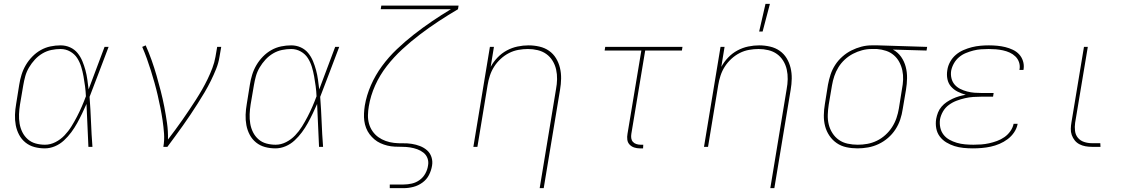

<svg xmlns="http://www.w3.org/2000/svg" viewBox="-20 -764 5840 999"><path d="M213 8Q185 8 159 1Q133 -6 112.5 -22.5Q92 -39 79.5 -62.5Q67 -86 62 -112.5Q57 -139 58 -167Q59 -195 64 -223L80 -323Q84 -349 92 -375Q100 -401 114 -425Q128 -449 148 -469.5Q168 -490 192 -503.5Q216 -517 242.5 -522.5Q269 -528 295 -528Q322 -528 345 -517.5Q368 -507 383.5 -488Q399 -469 408.5 -446Q418 -423 424.5 -399Q431 -375 434.5 -349.5Q438 -324 441 -299Q462 -354 482.5 -409.5Q503 -465 524 -520H545Q520 -455 495.5 -389.5Q471 -324 446 -260Q451 -195 453.5 -130Q456 -65 461 0H440Q437 -56 435 -111.5Q433 -167 430 -223Q419 -198 407 -173Q395 -148 381.5 -123.5Q368 -99 351 -76Q334 -53 313 -33.5Q292 -14 266 -3Q240 8 213 8ZM214 -11Q242 -11 268.5 -24.5Q295 -38 315.5 -59.5Q336 -81 351.5 -106Q367 -131 380.5 -157Q394 -183 405.5 -209.5Q417 -236 427 -263Q426 -289 422.5 -315Q419 -341 414.5 -366.5Q410 -392 402.5 -416.5Q395 -441 381.5 -462Q368 -483 345 -496Q322 -509 295 -509Q272 -509 247.5 -504Q223 -499 201 -486Q179 -473 161.5 -454Q144 -435 131 -413Q118 -391 111.5 -367.5Q105 -344 101 -320L84 -220Q80 -195 79 -170Q78 -145 82 -121Q86 -97 96.5 -76Q107 -55 124.5 -39.5Q142 -24 165.5 -17.5Q189 -11 214 -11Z M830 0Q836 -35 833.5 -69.5Q831 -104 826 -137.5Q821 -171 814.5 -203.5Q808 -236 800.5 -268.5Q793 -301 784 -333Q775 -365 765 -397Q755 -429 744 -459.5Q733 -490 720 -520L738 -528Q755 -490 769 -450.5Q783 -411 794.5 -371Q806 -331 816.5 -290Q827 -249 835 -207.5Q843 -166 849 -124Q855 -82 854 -38Q873 -63 892 -88.5Q911 -114 929 -140Q947 -166 964.5 -192Q982 -218 999 -244.5Q1016 -271 1031.5 -298Q1047 -325 1060.5 -353Q1074 -381 1085 -410Q1096 -439 1101 -468L1110 -520H1131L1122 -468Q1117 -436 1104.5 -405Q1092 -374 1077 -343.5Q1062 -313 1044.5 -283.5Q1027 -254 1008.5 -225Q990 -196 971 -167.5Q952 -139 932 -111Q912 -83 891.5 -55Q871 -27 851 0Z M1413 8Q1385 8 1359 1Q1333 -6 1312.5 -22.5Q1292 -39 1279.5 -62.5Q1267 -86 1262 -112.5Q1257 -139 1258 -167Q1259 -195 1264 -223L1280 -323Q1284 -349 1292 -375Q1300 -401 1314 -425Q1328 -449 1348 -469.5Q1368 -490 1392 -503.5Q1416 -517 1442.5 -522.5Q1469 -528 1495 -528Q1522 -528 1545 -517.5Q1568 -507 1583.5 -488Q1599 -469 1608.5 -446Q1618 -423 1624.5 -399Q1631 -375 1634.5 -349.5Q1638 -324 1641 -299Q1662 -354 1682.5 -409.5Q1703 -465 1724 -520H1745Q1720 -455 1695.5 -389.5Q1671 -324 1646 -260Q1651 -195 1653.5 -130Q1656 -65 1661 0H1640Q1637 -56 1635 -111.5Q1633 -167 1630 -223Q1619 -198 1607 -173Q1595 -148 1581.5 -123.5Q1568 -99 1551 -76Q1534 -53 1513 -33.5Q1492 -14 1466 -3Q1440 8 1413 8ZM1414 -11Q1442 -11 1468.5 -24.5Q1495 -38 1515.5 -59.5Q1536 -81 1551.5 -106Q1567 -131 1580.5 -157Q1594 -183 1605.5 -209.5Q1617 -236 1627 -263Q1626 -289 1622.5 -315Q1619 -341 1614.5 -366.5Q1610 -392 1602.5 -416.5Q1595 -441 1581.5 -462Q1568 -483 1545 -496Q1522 -509 1495 -509Q1472 -509 1447.5 -504Q1423 -499 1401 -486Q1379 -473 1361.5 -454Q1344 -435 1331 -413Q1318 -391 1311.5 -367.5Q1305 -344 1301 -320L1284 -220Q1280 -195 1279 -170Q1278 -145 1282 -121Q1286 -97 1296.5 -76Q1307 -55 1324.5 -39.5Q1342 -24 1365.5 -17.5Q1389 -11 1414 -11Z M2008 215V196H2080Q2101 196 2123 191Q2145 186 2163.5 172.5Q2182 159 2193 139Q2204 119 2207 98Q2211 78 2204.5 60Q2198 42 2183.5 30.5Q2169 19 2151 12.5Q2133 6 2113.5 3Q2094 0 2074 0Q2054 0 2034 -1Q2014 -2 1995.5 -6.5Q1977 -11 1959.5 -19Q1942 -27 1928 -39Q1914 -51 1903 -65.5Q1892 -80 1885 -98Q1878 -116 1875.5 -135Q1873 -154 1874 -174Q1875 -194 1878 -214Q1887 -268 1910 -320.5Q1933 -373 1967.5 -420Q2002 -467 2044.5 -507.5Q2087 -548 2133 -584Q2179 -620 2227.5 -653Q2276 -686 2326 -716H1961L1964 -735H2366L2363 -716Q2312 -686 2262.5 -653.5Q2213 -621 2165 -584.5Q2117 -548 2073 -507.5Q2029 -467 1992.5 -420Q1956 -373 1932 -319.5Q1908 -266 1899 -211Q1895 -188 1894.5 -165Q1894 -142 1900 -120.5Q1906 -99 1918.5 -81Q1931 -63 1948.5 -50.5Q1966 -38 1987 -30.5Q2008 -23 2030.5 -20.5Q2053 -18 2076.5 -18.5Q2100 -19 2122.5 -15.5Q2145 -12 2165.5 -4Q2186 4 2202 18Q2218 32 2225 53.5Q2232 75 2228 98Q2224 123 2212 146.5Q2200 170 2178 186Q2156 202 2130.5 208.5Q2105 215 2080 215Z M2788 215 2873 -300Q2878 -326 2878.5 -352Q2879 -378 2873.5 -402.5Q2868 -427 2855 -448Q2842 -469 2822.5 -483Q2803 -497 2778 -503Q2753 -509 2727 -509Q2703 -509 2677.5 -504.5Q2652 -500 2628.5 -488Q2605 -476 2585 -457.5Q2565 -439 2551 -417Q2537 -395 2529 -370.5Q2521 -346 2517 -321L2464 0H2443L2529 -520H2550L2533 -416Q2547 -442 2568.5 -464.5Q2590 -487 2617 -501.5Q2644 -516 2673 -522Q2702 -528 2730 -528Q2759 -528 2787 -521.5Q2815 -515 2837 -499.5Q2859 -484 2873 -461Q2887 -438 2893.5 -411Q2900 -384 2899.5 -355Q2899 -326 2894 -297L2809 215Z M3326 8H3309Q3294 8 3280 3.5Q3266 -1 3256 -11.5Q3246 -22 3244 -37Q3242 -52 3245 -68L3317 -501H3126L3129 -520H3531L3528 -501H3337L3265 -68Q3263 -56 3264.5 -45Q3266 -34 3273 -26Q3280 -18 3291 -14.5Q3302 -11 3313 -11H3327Z M3988 215 4073 -300Q4078 -326 4078.5 -352Q4079 -378 4073.5 -402.5Q4068 -427 4055 -448Q4042 -469 4022.5 -483Q4003 -497 3978 -503Q3953 -509 3927 -509Q3903 -509 3877.5 -504.5Q3852 -500 3828.5 -488Q3805 -476 3785 -457.5Q3765 -439 3751 -417Q3737 -395 3729 -370.5Q3721 -346 3717 -321L3664 0H3643L3729 -520H3750L3733 -416Q3747 -442 3768.5 -464.5Q3790 -487 3817 -501.5Q3844 -516 3873 -522Q3902 -528 3930 -528Q3959 -528 3987 -521.5Q4015 -515 4037 -499.5Q4059 -484 4073 -461Q4087 -438 4093.5 -411Q4100 -384 4099.5 -355Q4099 -326 4094 -297L4009 215ZM3930 -600 3963 -744H3986L3948 -600Z M4442 8Q4412 8 4384 2Q4356 -4 4333.5 -19.5Q4311 -35 4295.5 -58Q4280 -81 4273 -108Q4266 -135 4266.5 -164.5Q4267 -194 4272 -223L4288 -323Q4293 -350 4301.5 -376Q4310 -402 4325.5 -426Q4341 -450 4363 -469.5Q4385 -489 4410 -501.5Q4435 -514 4461.5 -521Q4488 -528 4515 -528H4548L4804 -520L4801 -501L4626 -506Q4652 -492 4668.5 -468.5Q4685 -445 4692.5 -416.5Q4700 -388 4699.5 -357.5Q4699 -327 4694 -297L4677 -197Q4673 -169 4664 -142Q4655 -115 4639 -90.5Q4623 -66 4600.5 -46.5Q4578 -27 4551.5 -14.5Q4525 -2 4497 3Q4469 8 4442 8ZM4443 -11Q4468 -11 4493 -15.5Q4518 -20 4542 -31.5Q4566 -43 4586.5 -61.5Q4607 -80 4621.5 -102.5Q4636 -125 4644.5 -150Q4653 -175 4657 -200L4673 -300Q4678 -325 4679 -349.5Q4680 -374 4675 -397.5Q4670 -421 4659 -441.5Q4648 -462 4630.5 -477Q4613 -492 4590.5 -499.5Q4568 -507 4543 -509H4514Q4490 -509 4465.5 -502.5Q4441 -496 4418 -484Q4395 -472 4375.5 -454Q4356 -436 4342.5 -414Q4329 -392 4321 -368Q4313 -344 4309 -320L4292 -220Q4288 -194 4287 -167.5Q4286 -141 4292 -116.5Q4298 -92 4311.5 -71Q4325 -50 4345 -36Q4365 -22 4390.5 -16.5Q4416 -11 4443 -11Z M5042 8Q5017 8 4992.5 5.5Q4968 3 4946 -4Q4924 -11 4904 -23Q4884 -35 4870 -53.5Q4856 -72 4851.5 -96Q4847 -120 4851 -145Q4854 -162 4860.5 -178.5Q4867 -195 4879 -209Q4891 -223 4906 -233Q4921 -243 4937 -250.5Q4953 -258 4970.5 -263Q4988 -268 5005 -271Q4983 -277 4963 -287Q4943 -297 4928.5 -313.5Q4914 -330 4909.5 -352.5Q4905 -375 4909 -399Q4912 -421 4923.5 -442Q4935 -463 4953 -478.5Q4971 -494 4993 -503.5Q5015 -513 5037 -518.5Q5059 -524 5081 -526Q5103 -528 5125 -528Q5147 -528 5168.5 -526Q5190 -524 5210.5 -519Q5231 -514 5250 -505Q5269 -496 5282.5 -481.5Q5296 -467 5302.5 -447Q5309 -427 5306 -405L5305 -400H5284L5285 -404Q5288 -423 5282 -440.5Q5276 -458 5263 -470.5Q5250 -483 5233.5 -490.5Q5217 -498 5198.5 -502Q5180 -506 5161.5 -507.5Q5143 -509 5124 -509Q5104 -509 5084 -507.5Q5064 -506 5044.5 -501Q5025 -496 5005.5 -488Q4986 -480 4970 -466.5Q4954 -453 4943.5 -434.5Q4933 -416 4929 -396Q4926 -376 4930.5 -357Q4935 -338 4947 -324Q4959 -310 4976 -301.5Q4993 -293 5012 -288Q5031 -283 5050.5 -281.5Q5070 -280 5090 -280H5150L5147 -261H5087Q5066 -261 5044 -259.5Q5022 -258 5000.5 -253Q4979 -248 4957.5 -240Q4936 -232 4917 -218Q4898 -204 4886.5 -184Q4875 -164 4871 -143Q4868 -121 4872.5 -100Q4877 -79 4889.5 -63Q4902 -47 4920 -37Q4938 -27 4958.5 -21Q4979 -15 5001 -13Q5023 -11 5045 -11Q5065 -11 5085.5 -12.5Q5106 -14 5126.5 -18.5Q5147 -23 5167.5 -30.5Q5188 -38 5206 -50.5Q5224 -63 5237 -81.5Q5250 -100 5254 -120H5275Q5271 -97 5257 -76Q5243 -55 5223 -40Q5203 -25 5180.5 -15.5Q5158 -6 5135 -1Q5112 4 5088.5 6Q5065 8 5042 8Z M5706 0H5661Q5644 0 5627.5 -3Q5611 -6 5596.5 -13.5Q5582 -21 5572 -33.5Q5562 -46 5556.5 -61.5Q5551 -77 5551.5 -94Q5552 -111 5555 -128L5620 -520H5640L5574 -125Q5571 -104 5573.5 -83Q5576 -62 5588.5 -47Q5601 -32 5620.5 -25.5Q5640 -19 5661 -19H5705Z"/></svg>

Font: Iosevka Aile Thin Oblique
Style: Regular
Weight: 100
Italic angle: -9°
Designer: Belleve Invis
Foundry: Belleve Invis
Version: Version 31.1.0; ttfautohint (v1.8.4)